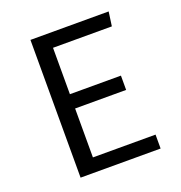

<svg xmlns="http://www.w3.org/2000/svg" viewBox="-128 -816 871 925"><g transform="rotate(-20 307.5 -353.0)"><path d="M217.9 -633.3V-395.4H479.5V-322.1H217.9V-71.3H539V0H128.7V-706.2H529.7L519.5 -633.3Z"/></g></svg>

Font: FiraCode Nerd Font
Style: Regular
Weight: 400
Designer: Carrois Corporate, Edenspiekermann AG, Nikita Prokopov
Foundry: Carrois Corporate, Edenspiekermann AG, Nikita Prokopov
Version: Version 6.002;Nerd Fonts 2.2.2